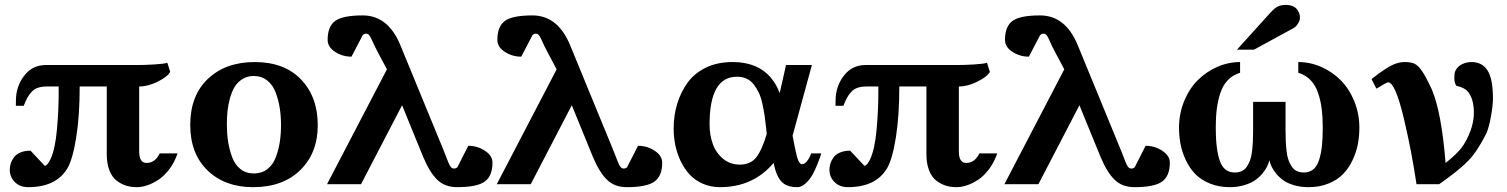

<svg xmlns="http://www.w3.org/2000/svg" viewBox="-20 -754 6171 786"><path d="M707 -126Q694.3 -89.4 673.3 -61.5Q652.3 -33.7 628.9 -18.3Q605.5 -2.9 583 4.6Q560.5 12.2 540 12.2Q516.6 12.2 496.1 5.9Q475.6 -0.5 457 -14.9Q438.5 -29.3 427.7 -57.1Q417 -85 417 -123V-399.9H306.2Q306.2 -280.3 292 -191.4Q277.8 -102.5 255.9 -64.9Q210 12.2 95.2 12.2Q62 12.2 41 -8.5Q20 -29.3 20 -59.1Q20 -71.8 23.9 -84.5Q27.8 -97.2 36.9 -109.6Q45.9 -122.1 63.5 -129.6Q81.1 -137.2 105 -137.2L163.1 -75.2Q168.9 -75.2 176 -84.5Q183.1 -93.8 187 -103Q205.6 -142.6 212.9 -221.9Q220.2 -301.3 220.2 -374V-399.9H171.9Q150.9 -399.9 135.5 -394.8Q120.1 -389.6 109.4 -377.9Q98.6 -366.2 91.8 -353.5Q85 -340.8 77.1 -320.8H44.9Q44.9 -345.7 45.9 -358.9Q50.8 -410.6 83.3 -449.2Q115.7 -487.8 168 -487.8H542Q571.3 -487.8 612.3 -490.2Q653.3 -492.7 665 -497.1L676.8 -460Q666 -439.9 626 -419.9Q585.9 -399.9 549.8 -399.9V-133.8Q549.8 -86.9 580.1 -86.9Q614.7 -86.9 633.8 -126Z M1280.8 -241.2Q1280.8 -127.9 1209.5 -57.9Q1138.2 12.2 1015.6 12.2Q900.4 12.2 829.6 -56.4Q758.8 -125 758.8 -242.2Q758.8 -362.8 831.3 -431.4Q903.8 -500 1022.5 -500Q1144 -500 1212.4 -428.7Q1280.8 -357.4 1280.8 -241.2ZM1130.4 -242.2Q1130.4 -277.8 1125.5 -310.1Q1120.6 -342.3 1109.1 -373.8Q1097.7 -405.3 1074.5 -424.1Q1051.3 -442.9 1018.6 -442.9Q992.7 -442.9 972.7 -430.4Q952.6 -418 940.9 -398.7Q929.2 -379.4 921.6 -352.3Q914.1 -325.2 911.4 -299.8Q908.7 -274.4 908.7 -246.1Q908.7 -209.5 913.3 -177.5Q918 -145.5 929.2 -113.5Q940.4 -81.5 963.4 -62.7Q986.3 -43.9 1019.5 -43.9Q1051.8 -43.9 1074.7 -61.8Q1097.7 -79.6 1109.1 -110.4Q1120.6 -141.1 1125.5 -173.1Q1130.4 -205.1 1130.4 -242.2Z M1996.1 -87.9Q1996.1 -33.7 1964.4 -10.7Q1932.6 12.2 1851.1 12.2Q1800.8 12.2 1769.5 -18.6Q1738.3 -49.3 1711.9 -112.8L1626 -323.2L1458 0H1318.8L1564 -470.2L1529.3 -535.2Q1521 -550.3 1513.7 -565.7Q1506.3 -581.1 1502.9 -589.1Q1499.5 -597.2 1495.4 -604.2Q1491.2 -611.3 1487.3 -613.8Q1483.4 -616.2 1477.1 -616.2Q1471.2 -616.2 1464.8 -609.9L1418.9 -522Q1382.3 -522 1351.8 -541.7Q1321.3 -561.5 1321.3 -590.8Q1321.3 -646 1352.3 -668.5Q1383.3 -690.9 1464.8 -690.9Q1568.8 -690.9 1619.1 -568.8L1793 -146Q1797.4 -134.8 1802.2 -122.6Q1807.1 -110.4 1809.8 -103.3Q1812.5 -96.2 1815.7 -88.6Q1818.8 -81.1 1821 -77.1Q1823.2 -73.2 1826.2 -69.8Q1829.1 -66.4 1832.3 -65.2Q1835.4 -64 1839.8 -64Q1845.7 -64 1852.1 -68.8L1897 -157.2Q1934.1 -157.2 1965.1 -137Q1996.1 -116.7 1996.1 -87.9Z M2690.9 -87.9Q2690.9 -33.7 2659.2 -10.7Q2627.4 12.2 2545.9 12.2Q2495.6 12.2 2464.4 -18.6Q2433.1 -49.3 2406.7 -112.8L2320.8 -323.2L2152.8 0H2013.7L2258.8 -470.2L2224.1 -535.2Q2215.8 -550.3 2208.5 -565.7Q2201.2 -581.1 2197.8 -589.1Q2194.3 -597.2 2190.2 -604.2Q2186 -611.3 2182.1 -613.8Q2178.2 -616.2 2171.9 -616.2Q2166 -616.2 2159.7 -609.9L2113.8 -522Q2077.1 -522 2046.6 -541.7Q2016.1 -561.5 2016.1 -590.8Q2016.1 -646 2047.1 -668.5Q2078.1 -690.9 2159.7 -690.9Q2263.7 -690.9 2314 -568.8L2487.8 -146Q2492.2 -134.8 2497.1 -122.6Q2502 -110.4 2504.6 -103.3Q2507.3 -96.2 2510.5 -88.6Q2513.7 -81.1 2515.9 -77.1Q2518.1 -73.2 2521 -69.8Q2523.9 -66.4 2527.1 -65.2Q2530.3 -64 2534.7 -64Q2540.5 -64 2546.9 -68.8L2591.8 -157.2Q2628.9 -157.2 2659.9 -137Q2690.9 -116.7 2690.9 -87.9Z M3300.8 -126H3341.8Q3340.3 -120.1 3337.4 -110.8Q3334.5 -101.6 3324.7 -77.9Q3314.9 -54.2 3304.4 -35.9Q3293.9 -17.6 3277.3 -2.7Q3260.7 12.2 3243.7 12.2Q3199.7 12.2 3178.5 -11.2Q3157.2 -34.7 3147 -86.9Q3063 12.2 2927.7 12.2Q2889.2 12.2 2856.9 -2Q2824.7 -16.1 2803 -39.8Q2781.2 -63.5 2766.4 -94.7Q2751.5 -126 2744.6 -159.7Q2737.8 -193.4 2737.8 -228Q2737.8 -280.8 2752 -328.1Q2766.1 -375.5 2794.2 -414.8Q2822.3 -454.1 2869.6 -477.1Q2917 -500 2978.5 -500Q3123.5 -500 3171.9 -373L3197.8 -487.8H3303.7L3224.6 -198.2Q3226.6 -188.5 3229.2 -175.3Q3231.9 -162.1 3233.4 -154.1Q3234.9 -146 3237.1 -135.7Q3239.3 -125.5 3241 -119.4Q3242.7 -113.3 3244.6 -106.4Q3246.6 -99.6 3248.5 -95.7Q3250.5 -91.8 3252.9 -88.4Q3255.4 -85 3258.1 -83.5Q3260.7 -82 3263.7 -82Q3273.4 -82 3282.7 -93Q3292 -104 3296.4 -115.2ZM3118.7 -205.1 3116.7 -227.1Q3113.3 -258.8 3109.9 -281.7Q3106.4 -304.7 3100.6 -331.1Q3094.7 -357.4 3085.9 -375.5Q3077.1 -393.6 3065.2 -408.9Q3053.2 -424.3 3035.9 -432.1Q3018.6 -439.9 2996.6 -439.9Q2884.8 -439.9 2884.8 -245.1Q2884.8 -200.7 2898.2 -164.1Q2911.6 -127.4 2940.4 -103.8Q2969.2 -80.1 3008.8 -80.1Q3052.2 -80.1 3075.7 -109.6Q3099.1 -139.2 3118.7 -205.1Z M4062.5 -126Q4049.8 -89.4 4028.8 -61.5Q4007.8 -33.7 3984.4 -18.3Q3960.9 -2.9 3938.5 4.6Q3916 12.2 3895.5 12.2Q3872.1 12.2 3851.6 5.9Q3831.1 -0.5 3812.5 -14.9Q3793.9 -29.3 3783.2 -57.1Q3772.5 -85 3772.5 -123V-399.9H3661.6Q3661.6 -280.3 3647.5 -191.4Q3633.3 -102.5 3611.3 -64.9Q3565.4 12.2 3450.7 12.2Q3417.5 12.2 3396.5 -8.5Q3375.5 -29.3 3375.5 -59.1Q3375.5 -71.8 3379.4 -84.5Q3383.3 -97.2 3392.3 -109.6Q3401.4 -122.1 3418.9 -129.6Q3436.5 -137.2 3460.4 -137.2L3518.6 -75.2Q3524.4 -75.2 3531.5 -84.5Q3538.6 -93.8 3542.5 -103Q3561 -142.6 3568.4 -221.9Q3575.7 -301.3 3575.7 -374V-399.9H3527.3Q3506.3 -399.9 3491 -394.8Q3475.6 -389.6 3464.8 -377.9Q3454.1 -366.2 3447.3 -353.5Q3440.4 -340.8 3432.6 -320.8H3400.4Q3400.4 -345.7 3401.4 -358.9Q3406.2 -410.6 3438.7 -449.2Q3471.2 -487.8 3523.4 -487.8H3897.5Q3926.8 -487.8 3967.8 -490.2Q4008.8 -492.7 4020.5 -497.1L4032.2 -460Q4021.5 -439.9 3981.4 -419.9Q3941.4 -399.9 3905.3 -399.9V-133.8Q3905.3 -86.9 3935.5 -86.9Q3970.2 -86.9 3989.3 -126Z M4769 -87.9Q4769 -33.7 4737.3 -10.7Q4705.6 12.2 4624 12.2Q4573.7 12.2 4542.5 -18.6Q4511.2 -49.3 4484.9 -112.8L4398.9 -323.2L4231 0H4091.8L4336.9 -470.2L4302.2 -535.2Q4293.9 -550.3 4286.6 -565.7Q4279.3 -581.1 4275.9 -589.1Q4272.5 -597.2 4268.3 -604.2Q4264.2 -611.3 4260.3 -613.8Q4256.3 -616.2 4250 -616.2Q4244.1 -616.2 4237.8 -609.9L4191.9 -522Q4155.3 -522 4124.8 -541.7Q4094.2 -561.5 4094.2 -590.8Q4094.2 -646 4125.2 -668.5Q4156.2 -690.9 4237.8 -690.9Q4341.8 -690.9 4392.1 -568.8L4565.9 -146Q4570.3 -134.8 4575.2 -122.6Q4580.1 -110.4 4582.8 -103.3Q4585.4 -96.2 4588.6 -88.6Q4591.8 -81.1 4594 -77.1Q4596.2 -73.2 4599.1 -69.8Q4602.1 -66.4 4605.2 -65.2Q4608.4 -64 4612.8 -64Q4618.7 -64 4625 -68.8L4669.9 -157.2Q4707 -157.2 4738 -137Q4769 -116.7 4769 -87.9Z M5109.9 -336.9H5242.7V-219.2Q5242.7 -193.4 5243.7 -174.1Q5244.6 -154.8 5247.1 -133.8Q5249.5 -112.8 5254.9 -98.4Q5260.3 -84 5268.3 -71.8Q5276.4 -59.6 5288.8 -53.7Q5301.3 -47.9 5317.9 -47.9Q5340.8 -47.9 5356.4 -60.8Q5372.1 -73.7 5380.1 -99.4Q5388.2 -125 5391.6 -156.2Q5395 -187.5 5395 -231Q5395 -273.4 5390.9 -307.1Q5386.7 -340.8 5376.2 -372.6Q5365.7 -404.3 5345.2 -425.8Q5324.7 -447.3 5294.9 -456.1V-500Q5343.3 -500 5388.4 -480.2Q5433.6 -460.4 5468.3 -425.8Q5502.9 -391.1 5523.9 -340.1Q5544.9 -289.1 5544.9 -231Q5544.9 -196.3 5538.6 -163.3Q5532.2 -130.4 5516.8 -97.9Q5501.5 -65.4 5478.3 -41.5Q5455.1 -17.6 5418.7 -2.7Q5382.3 12.2 5336.9 12.2Q5305.2 12.2 5278.3 4.4Q5251.5 -3.4 5234.4 -15.4Q5217.3 -27.3 5204.6 -43Q5191.9 -58.6 5185.5 -72Q5179.2 -85.4 5176.8 -98.1Q5173.3 -85 5167 -71.8Q5160.6 -58.6 5147.5 -43Q5134.3 -27.3 5117.2 -15.6Q5100.1 -3.9 5073.2 4.2Q5046.4 12.2 5014.6 12.2Q4969.2 12.2 4932.9 -2.7Q4896.5 -17.6 4873.3 -41.5Q4850.1 -65.4 4834.7 -97.9Q4819.3 -130.4 4813 -163.3Q4806.6 -196.3 4806.6 -231Q4806.6 -289.1 4827.6 -340.1Q4848.6 -391.1 4883.3 -425.8Q4918 -460.4 4963.1 -480.2Q5008.3 -500 5056.6 -500V-456.1Q5026.9 -447.3 5006.3 -425.8Q4985.8 -404.3 4975.6 -372.6Q4965.3 -340.8 4961.2 -307.4Q4957 -273.9 4957 -231Q4957 -141.6 4973.9 -94.7Q4990.7 -47.9 5034.7 -47.9Q5051.3 -47.9 5063.7 -53.7Q5076.2 -59.6 5084.2 -71.8Q5092.3 -84 5097.7 -98.4Q5103 -112.8 5105.5 -133.8Q5107.9 -154.8 5108.9 -174.1Q5109.9 -193.4 5109.9 -219.2ZM5301.8 -681.2Q5301.8 -670.9 5293.9 -658Q5286.1 -645 5275.9 -639.2L5113.8 -550.8H5043.9L5180.7 -702.1Q5197.8 -720.7 5210.7 -727.3Q5223.6 -733.9 5243.7 -733.9Q5273.4 -733.9 5287.6 -718Q5301.8 -702.1 5301.8 -681.2Z M5841.8 -387.2Q5880.9 -295.4 5897.9 -86.9Q5942.9 -122.6 5963.4 -149.4Q5983.9 -176.3 6000.5 -220.2Q6013.7 -257.8 6013.7 -292Q6013.7 -343.3 5993.7 -373Q5984.9 -385.7 5971.9 -392.3Q5959 -398.9 5950.4 -400.6Q5941.9 -402.3 5941.9 -402.8Q5933.6 -414.1 5933.6 -436Q5933.6 -453.1 5937.5 -462.9Q5945.8 -481.4 5964.4 -490.7Q5982.9 -500 6003.9 -500Q6048.3 -500 6070.1 -464.8Q6091.8 -429.7 6091.8 -351.1Q6091.8 -323.2 6083.7 -278.1Q6075.7 -232.9 6064.9 -208Q6028.3 -134.8 5990.5 -95.7Q5952.6 -56.6 5871.6 0H5778.8Q5758.8 -134.8 5727.5 -267.1Q5691.9 -417 5662.6 -417Q5657.2 -417 5614.7 -391.1L5594.7 -430.2Q5614.7 -445.8 5625.2 -453.6Q5635.7 -461.4 5656.2 -474.6Q5676.8 -487.8 5695.1 -493.9Q5713.4 -500 5730.5 -500Q5756.8 -500 5771.5 -492.7Q5786.1 -485.4 5802 -462.2Q5817.9 -439 5841.8 -387.2Z"/></svg>

Font: Veleka
Style: Bold
Weight: 700
Designer: Stefan Peev, Context Ltd, 2016; SIL International, 1997-2014.
Foundry: Stefan Peev, Context Ltd, 2016
Version: Version 1.000